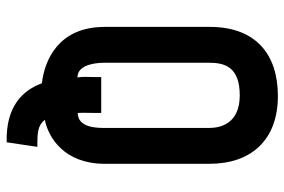

<svg xmlns="http://www.w3.org/2000/svg" viewBox="-162 -594 872 589"><g transform="rotate(90 274.5 -300.0)"><path d="M431 22C387 22 366 21 348 -1C403 -12 483 -61 483 -185V-506C483 -635 409 -716 275 -716C147 -716 63 -648 63 -507V-185C63 -42 166 0 236 8C258 68 308 119 417 116ZM373 -187C373 -165 374 -102 327 -102C326 -119 327 -135 327 -157V-174H217V-156C217 -135 215 -119 218 -101C173 -101 173 -174 173 -186V-505C173 -552 185 -599 273 -599C362 -599 373 -537 373 -505Z"/></g></svg>

Font: Advent Pro
Style: Bold
Weight: 700
Designer: Andreas Kalpakidis
Foundry: Andreas Kalpakidis
Version: Version 2.002 2008